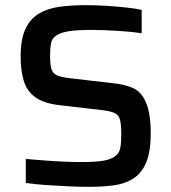

<svg xmlns="http://www.w3.org/2000/svg" viewBox="-20 -716 664 744"><path d="M326 8Q289 8 245 6Q201 4 158 1Q115 -2 80 -7V-100Q116 -97 155.5 -94Q195 -91 231 -89.5Q267 -88 293 -88Q345 -88 376 -92.5Q407 -97 424 -109Q442 -121 446 -142.5Q450 -164 450 -194Q450 -231 445.5 -250Q441 -269 426 -277Q411 -285 378 -289L214 -308Q150 -315 117 -339Q84 -363 72 -403Q60 -443 60 -497Q60 -563 78 -602.5Q96 -642 129.5 -662.5Q163 -683 209 -689.5Q255 -696 311 -696Q350 -696 391 -693.5Q432 -691 468.5 -687Q505 -683 529 -678V-587Q492 -593 436.5 -596.5Q381 -600 334 -600Q281 -600 250 -595.5Q219 -591 202 -581Q182 -569 178 -549.5Q174 -530 174 -502Q174 -467 179 -449.5Q184 -432 200 -424.5Q216 -417 250 -413L414 -394Q460 -390 494 -375.5Q528 -361 545 -320Q564 -278 564 -200Q564 -128 546.5 -86.5Q529 -45 497 -24.5Q465 -4 421.5 2Q378 8 326 8Z"/></svg>

Font: Saira Medium
Style: Regular
Weight: 500
Designer: Hector Gatti with collaboration of the Omnibus-Type team
Foundry: Omnibus-Type
Version: Version 1.100; ttfautohint (v1.8.3)